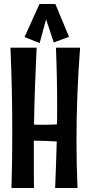

<svg xmlns="http://www.w3.org/2000/svg" viewBox="-20 -938 443 954"><path d="M32 -701C38 -561 41 -421 41 -281C41 -189 40 -97 37 -4H149C148 -49 148 -93 148 -138V-239H152C188 -239 225 -237 262 -235C260 -158 257 -81 254 -4H365C362 -81 360 -157 360 -234C360 -390 366 -545 378 -701H258C262 -602 264 -503 264 -405C264 -376 264 -348 263 -320C241 -319 219 -318 198 -318C182 -318 165 -318 149 -319C151 -446 156 -573 162 -701ZM323 -755 255 -918H176L102 -754L177 -724L209 -842L247 -727L323 -755Z"/></svg>

Font: Mouse Memoirs
Style: Regular
Weight: 400
Designer: Astigmatic (AOETI)
Foundry: Astigmatic (AOETI)
Version: Version 1.000